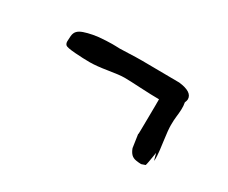

<svg xmlns="http://www.w3.org/2000/svg" viewBox="-54 -482 605 510"><g transform="rotate(30 248.5 -226.5)"><path d="M422.9 -317.4Q422.9 -313.5 419.9 -306.6Q421.9 -296.9 421.4 -285.2Q420.9 -273.4 419.4 -262.2Q418 -251 418 -235.8Q418 -220.7 422.4 -189.5Q426.8 -158.2 427.2 -147Q427.7 -135.7 426.8 -130.9L420.9 -152.3Q415 -114.3 413.1 -110.4L401.4 -106.4Q394.5 -106.4 385.3 -107.9Q376 -109.4 370.1 -115.2Q364.3 -121.1 360.4 -131.8L354.5 -171.9Q355.5 -169.9 355.5 -183.6Q355.5 -197.3 356 -222.2Q356.4 -247.1 356.4 -260.7V-279.3Q334 -279.3 298.8 -281.2Q263.7 -283.2 248.5 -283.2Q233.4 -283.2 200.7 -277.8Q168 -272.5 147.9 -272.5Q127.9 -272.5 102.1 -274.4Q76.2 -276.4 72.3 -280.3Q68.4 -284.2 68.4 -291Q68.4 -297.9 69.3 -307.6Q70.3 -317.4 75.7 -323.2Q81.1 -329.1 92.3 -333Q103.5 -336.9 118.7 -339.8Q133.8 -342.8 156.7 -343.8Q179.7 -344.7 186.5 -344.2Q193.4 -343.8 198.7 -343.8Q204.1 -343.8 225.6 -344.7Q247.1 -345.7 266.6 -345.7L380.9 -344.7Q422.9 -339.8 422.9 -317.4Z"/></g></svg>

Font: Drukaatie burti
Style: Light
Weight: 300
Version: Version 0.14